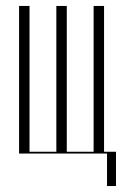

<svg xmlns="http://www.w3.org/2000/svg" viewBox="-20 -515 412 644"><path d="M44 0V-495H79V-6H169V-495H204V-6H294V-495H329V-6H369V109H339V0Z"/></svg>

Font: Moniqa ExtLt Narrow Display
Style: Regular
Weight: 200
Width: 4
Designer: Rajesh Rajput
Foundry: Rajesh Rajput
Version: Version 1.000